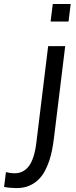

<svg xmlns="http://www.w3.org/2000/svg" viewBox="-116 -731 381 957"><path d="M136.2 -623.5 147 -710.9H236.3L225.6 -623.5ZM-34.2 206.5Q-65.9 206.5 -95.7 200.7L-86.4 127Q-61.5 132.8 -44.4 132.8Q1.5 132.8 28.3 96.4Q55.2 60.1 64.9 -17.6L124 -501H209L153.3 -45.9Q149.9 -18.1 144.5 11.5Q139.2 41 129.9 69.1Q120.6 97.2 107.2 122.1Q93.8 147 74 165.8Q54.2 184.6 27.6 195.6Q1 206.5 -34.2 206.5Z"/></svg>

Font: Ride
Style: Italic
Weight: 400
Version: Version 3.000